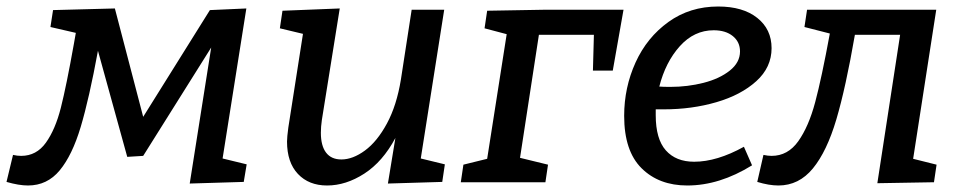

<svg xmlns="http://www.w3.org/2000/svg" viewBox="-58 -560 2952 590"><path d="M626 -73 700 -55 691 -1 525 4 591 -414 382 -81 333 -78 243 -404Q216 -257 190 -170Q164 -83 125.5 -36.5Q87 10 28 10Q0 10 -38 -1L-18 -84Q-5 -81 7 -81Q54 -81 83 -121.5Q112 -162 129 -229Q146 -296 169 -425L175 -459L97 -477L105 -529L295 -534L382 -201L587 -529L699 -534Z M1235 -73 1309 -55 1301 -1 1134 4 1157 -136Q1118 -63 1061.5 -26.5Q1005 10 947 10Q891 10 857.5 -25.5Q824 -61 824 -125Q824 -138 828 -168L873 -456L802 -473L810 -527L986 -534L931 -191Q928 -170 928 -152Q928 -112 944 -91Q960 -70 991 -70Q1026 -70 1063.5 -97.5Q1101 -125 1131 -180.5Q1161 -236 1174 -316L1207 -530H1307Z M1439 -527 1611 -530H1858L1825 -343H1764L1767 -453H1598L1540 -75L1626 -54L1618 0H1358L1366 -54L1439 -72L1499 -455L1431 -473Z M1957 -224V-206Q1957 -133 1988 -98Q2019 -63 2075 -63Q2145 -63 2228 -109L2253 -52Q2153 10 2054 10Q1967 10 1913.5 -43Q1860 -96 1860 -204Q1860 -291 1895 -368Q1930 -445 1996 -492.5Q2062 -540 2149 -540Q2225 -540 2269 -505Q2313 -470 2313 -412Q2313 -353 2266 -310.5Q2219 -268 2143.5 -246Q2068 -224 1982 -224ZM1968 -294Q1979 -293 2002 -293Q2055 -293 2104 -305.5Q2153 -318 2184.5 -343Q2216 -368 2216 -402Q2216 -431 2194 -449Q2172 -467 2135 -467Q2075 -467 2031 -418Q1987 -369 1968 -294Z M2748 -72 2820 -54 2812 0 2638 3 2708 -453H2569Q2541 -291 2512 -193Q2483 -95 2440 -42.5Q2397 10 2334 10Q2305 10 2269 -1L2288 -84Q2302 -81 2313 -81Q2363 -81 2395 -126Q2427 -171 2447 -246Q2467 -321 2492 -457L2414 -477L2422 -530H2819Z"/></svg>

Font: Bitter Pro Medium
Style: Italic
Weight: 500
Italic angle: -9°
Designer: Sol Matas, and Bitter project Authors
Foundry: Sol Matas
Version: Version 1.010